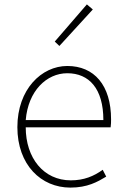

<svg xmlns="http://www.w3.org/2000/svg" viewBox="-20 -840 567 873"><path d="M300 13C378 13 423 -13 463 -37L447 -68C407 -39 362 -20 302 -20C178 -20 97 -122 97 -261H483C485 -275 485 -286 485 -297C485 -453 408 -540 286 -540C169 -540 59 -434 59 -262C59 -90 167 13 300 13ZM97 -294C108 -427 192 -507 286 -507C385 -507 450 -437 450 -294ZM250 -631 402 -797 375 -820 229 -651Z"/></svg>

Font: Source Han Sans JP VF
Style: Regular
Weight: 250
Designer: Ryoko NISHIZUKA 西塚涼子 (kana, bopomofo & ideographs); Paul D. Hunt (Latin, Greek & Cyrillic); Sandoll Communications 산돌커뮤니
Foundry: Adobe
Version: Version 2.004;hotconv 1.0.118;makeotfexe 2.5.65603